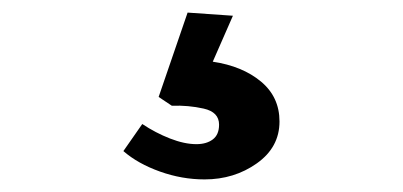

<svg xmlns="http://www.w3.org/2000/svg" viewBox="-20 -42 640 305"><path d="M305 243Q269 243 234 230.5Q199 218 176 198L206 155Q227 169 250 178Q273 187 292 187Q308 187 318 179.5Q328 172 328 156Q328 136 303.5 130.5Q279 125 253 126L232 112L278 -22L350 -17L318 56Q365 63 394.5 87.5Q424 112 424 151Q424 192 388 217.5Q352 243 305 243Z"/></svg>

Font: Secular One
Style: Regular
Weight: 400
Designer: Michal Sahar
Foundry: Hagilda
Version: Version 1.002; ttfautohint (v1.8.4.7-5d5b);gftools[0.9.29]